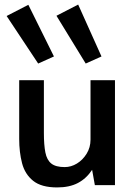

<svg xmlns="http://www.w3.org/2000/svg" viewBox="-20 -810 596 840"><path d="M230 10Q161 10 125 -19Q89 -48 76.5 -96Q64 -144 64 -202V-459H172V-229Q172 -176 178.5 -143Q185 -110 204.5 -94.5Q224 -79 263 -79Q291 -79 316.5 -94.5Q342 -110 359 -137.5Q376 -165 376 -199V-459H483V0H395L383 -67Q358 -29 321 -9.5Q284 10 230 10ZM355 -532 227 -741 322 -790 424 -563ZM147 -532 9 -740 104 -789 216 -563Z"/></svg>

Font: Alata
Style: Regular
Weight: 400
Designer: Spyros Zevelakis, Eben Sorkin
Foundry: Spyros Zevelakis
Version: Version 1.005; ttfautohint (v1.8.4.7-5d5b)